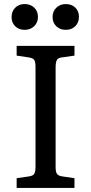

<svg xmlns="http://www.w3.org/2000/svg" viewBox="-20 -926 449 946"><path d="M62 0V-48L124 -57Q143 -60 149 -70Q155 -80 155 -108V-596Q155 -622 148.5 -631Q142 -640 122 -643L62 -652V-700H347V-652L284 -643Q266 -641 260 -630Q254 -619 254 -592V-104Q254 -79 260.5 -69.5Q267 -60 286 -57L347 -48V0ZM304 -779Q276 -779 257.5 -796.5Q239 -814 239 -842Q239 -870 257.5 -888Q276 -906 304 -906Q333 -906 351 -888.5Q369 -871 369 -843Q369 -815 351 -797Q333 -779 304 -779ZM101 -779Q73 -779 55 -796.5Q37 -814 37 -842Q37 -870 55 -888Q73 -906 101 -906Q130 -906 148.5 -888.5Q167 -871 167 -843Q167 -815 148.5 -797Q130 -779 101 -779Z"/></svg>

Font: Literata 12pt
Style: Regular
Weight: 400
Designer: Latin by Veronika Burian and Jose Scaglione. Greek by Irene Vlachou. Cyrillic by Vera Evstafieva.
Foundry: TypeTogether
Version: Version 3.002